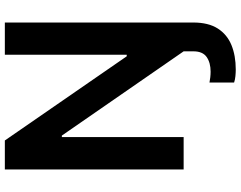

<svg xmlns="http://www.w3.org/2000/svg" viewBox="-119 -648 979 781"><g transform="rotate(-90 370.5 -257.5)"><path d="M552.2 0H669.4V39.1Q669.4 100.5 645.1 138.7Q620.7 176.8 577.8 194.4Q534.8 212 478.3 212Q465.6 212 451.3 210.6Q437.1 209.2 425.4 205.3V105.1Q434.3 106.9 446 108.3Q457.7 109.7 469.5 109.7Q506 109.7 529.1 93.6Q552.2 77.4 552.2 39.8ZM669.4 -727.3V0H552.2L209.5 -495.4H203.5V0H71.7V-727.3H189.6L532 -231.5H538.4V-727.3Z"/></g></svg>

Font: InterMG SemiBold
Style: Regular
Weight: 600
Designer: Rasmus Andersson
Foundry: rsms
Version: Version 3.019;December 26, 2023;FontCreator 15.0.0.2955 64-b